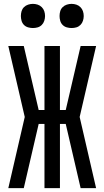

<svg xmlns="http://www.w3.org/2000/svg" viewBox="-20 -973 540 993"><path d="M23 0H103L180 -332H210V0H290V-332H320L397 0H477L392 -368L477 -735H397L320 -404H290V-735H210V-404H180L103 -735H23L108 -368ZM350 -828Q363 -828 375 -831.5Q387 -835 396 -844Q405 -853 409 -865.5Q413 -878 413 -890Q413 -903 409 -915Q405 -927 396 -936Q387 -945 375 -949Q363 -953 350 -953Q338 -953 325.5 -949Q313 -945 304 -936Q295 -927 291.5 -915Q288 -903 288 -890Q288 -878 291.5 -865.5Q295 -853 304 -844Q313 -835 325.5 -831.5Q338 -828 350 -828ZM150 -828Q163 -828 175 -831.5Q187 -835 196 -844Q205 -853 209 -865.5Q213 -878 213 -890Q213 -903 209 -915Q205 -927 196 -936Q187 -945 175 -949Q163 -953 150 -953Q138 -953 125.5 -949Q113 -945 104 -936Q95 -927 91.5 -915Q88 -903 88 -890Q88 -878 91.5 -865.5Q95 -853 104 -844Q113 -835 125.5 -831.5Q138 -828 150 -828Z"/></svg>

Font: Iosevka SS09
Style: Regular
Weight: 400
Monospace: yes
Designer: Belleve Invis
Foundry: Belleve Invis
Version: Version 5.2.1; ttfautohint (v1.8.3)